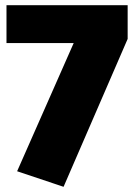

<svg xmlns="http://www.w3.org/2000/svg" viewBox="-20 -700 522 740"><path d="M472 -680V-550L225 20L46 -40L264 -534H5V-680Z"/></svg>

Font: Fira Sans Black
Style: Regular
Weight: 900
Designer: Carrois Corporate & Edenspiekermann AG
Foundry: Carrois Corporate GbR & Edenspiekermann AG
Version: Version 4.203